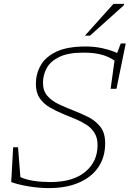

<svg xmlns="http://www.w3.org/2000/svg" viewBox="-20 -955 665 985"><path d="M519.5 -220Q519.5 -148.5 484.2 -97Q449 -45.5 384.2 -17.8Q319.5 10 230.5 10Q179.5 10 125.2 0.8Q71 -8.5 37.5 -21L47.5 -199.5H72.5L84.5 -46.5Q115.5 -32.5 155 -26.8Q194.5 -21 238 -21Q354 -21 417.2 -73.2Q480.5 -125.5 480.5 -210.5Q480.5 -248 464.8 -273.2Q449 -298.5 423 -315.2Q397 -332 366.8 -344.5Q336.5 -357 307 -369Q268 -385 235.5 -404Q203 -423 183.5 -451.8Q164 -480.5 164 -524.5Q164 -575.5 188.5 -619.2Q213 -663 269 -689.8Q325 -716.5 420 -716.5Q466.5 -716.5 508.8 -706.8Q551 -697 581 -683L599.5 -732H625L577.5 -499.5H547.5L567.5 -644Q538.5 -664.5 500.5 -674.8Q462.5 -685 407.5 -685Q330 -685 284.5 -663Q239 -641 219.8 -605.8Q200.5 -570.5 200.5 -531Q200.5 -489.5 222.5 -463.8Q244.5 -438 279.8 -421.2Q315 -404.5 354.5 -389Q394 -374 432 -355Q470 -336 494.8 -304.5Q519.5 -273 519.5 -220ZM415.5 -772 562 -935H616.5L614.5 -927L441.5 -772Z"/></svg>

Font: Newsreader Caption ExtraLight
Style: Italic
Weight: 275
Italic angle: -17°
Designer: Hugues Gentile
Foundry: Production Type
Version: Version 1.001